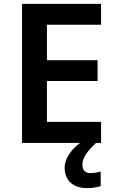

<svg xmlns="http://www.w3.org/2000/svg" viewBox="-20 -734 598 986"><path d="M403 113C403 76 428 43 473 0H499V-108H221V-318H481V-425H221V-607H499V-714H93V0H391C348 32 312 79 312 127C312 191 353 232 427 232C456 232 477 228 497 222V147C485 150 466 155 444 155C419 155 403 141 403 113Z"/></svg>

Font: Noto Sans Tai Tham SemiBold
Style: Regular
Weight: 600
Designer: Monotype Design Team 2013. Revised by David WIlliams 2020
Foundry: Monotype Imaging Inc.
Version: Version 2.002